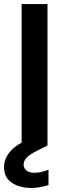

<svg xmlns="http://www.w3.org/2000/svg" viewBox="-39 -720 323 950"><path d="M68 0V-700H196V0ZM114 210Q60 210 20.5 185Q-19 160 -19 106Q-19 66 11 30Q41 -6 121 -40L167 -60L196 0L144 26Q108 44 93 60Q78 76 78 94Q78 113 92 124Q106 135 130 135Q162 135 201 120V196Q182 202 159.5 206Q137 210 114 210Z"/></svg>

Font: DeepMind Sans
Style: Bold
Weight: 700
Designer: Jonny Pinhorn / Modifications: Colophon Foundry
Foundry: Colophon Foundry
Version: Version 1.002; ttfautohint (v1.8.2)